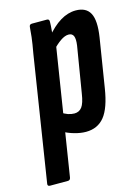

<svg xmlns="http://www.w3.org/2000/svg" viewBox="-126 -559 589 805"><g transform="rotate(-15 168.0 -156.0)"><path d="M194 6Q171 6 144.5 -1.5Q118 -9 97 -21L110 -101Q125 -91 139 -86Q153 -81 167 -81Q188 -81 200 -97Q212 -113 218 -153L251 -353Q255 -381 249.5 -394Q244 -407 228 -407Q212 -407 192.5 -393.5Q173 -380 153 -358L150 -417Q183 -457 216 -477Q249 -497 283 -497Q328 -497 345 -465Q362 -433 351 -362L317 -150Q304 -67 274.5 -30.5Q245 6 194 6ZM-10 185Q-22 185 -20 174L65 -367Q73 -411 76 -437Q79 -463 80 -480Q81 -491 92 -491H157Q167 -491 167 -480Q167 -463 164.5 -438Q162 -413 160 -394L166 -375L79 174Q77 185 67 185Z"/></g></svg>

Font: Sofia Sans Extra Condensed
Style: Bold Italic
Weight: 700
Italic angle: -9°
Designer: Botio Nikoltchev, Ani Petrova
Foundry: lettersoup
Version: Version 4.101